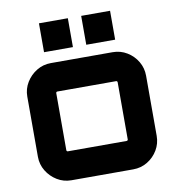

<svg xmlns="http://www.w3.org/2000/svg" viewBox="-86 -858 863 936"><g transform="rotate(-10 346.0 -390.5)"><path d="M192 0Q154 0 122 -19.5Q90 -39 70.5 -71Q51 -103 51 -141V-439Q51 -477 70.5 -509Q90 -541 122 -560.5Q154 -580 192 -580H498Q537 -580 569 -560.5Q601 -541 620 -509Q639 -477 639 -439V-141Q639 -103 620 -71Q601 -39 569 -19.5Q537 0 498 0H192ZM199 -142H491Q493 -142 495 -144Q497 -146 497 -148V-432Q497 -434 495 -436Q493 -438 491 -438H199Q197 -438 195 -436Q193 -434 193 -432V-148Q193 -146 195 -144Q197 -142 199 -142ZM378 -638V-781H521V-638ZM169 -638V-781H312V-638Z"/></g></svg>

Font: Orbitron ExtraBold
Style: Regular
Weight: 800
Designer: Matt McInerney
Foundry: The League of Moveable Type
Version: Version 2.001